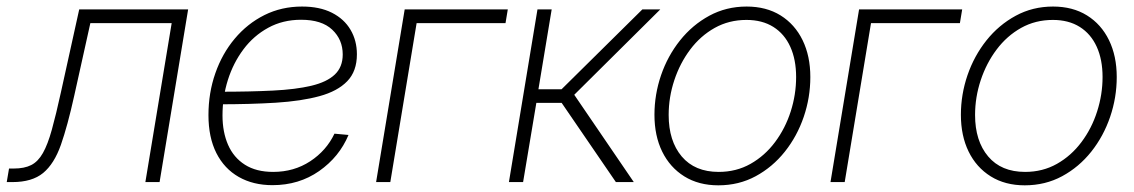

<svg xmlns="http://www.w3.org/2000/svg" viewBox="-60 -551 3433 581"><path d="M-39.6 0 -32.7 -41H-18.6Q13.7 -41 34.4 -51.5Q55.2 -62 69.8 -87.9Q84.5 -113.8 96.9 -158.7Q109.4 -203.6 124.5 -272.5L179.7 -522.5H509.3L422.9 0H379.9L459.5 -481H213.4L164.6 -261.2Q144.5 -170.4 124.3 -112.8Q104 -55.2 70.6 -27.6Q37.1 0 -22.5 0Z M764.6 9.3Q706.1 9.3 662.4 -15.6Q618.7 -40.5 594.7 -87.9Q570.8 -135.3 570.8 -202.6Q570.8 -270 591.6 -329.3Q612.3 -388.7 650.4 -434.1Q688.5 -479.5 740.2 -505.4Q792 -531.2 854 -531.2Q907.2 -531.2 944.3 -512.5Q981.4 -493.7 1000.7 -460.9Q1020 -428.2 1020 -386.7Q1020 -335.4 990.7 -305.2Q961.4 -274.9 906.7 -260Q852.1 -245.1 774.9 -240.2Q697.8 -235.4 601.6 -235.4L605.5 -273.4Q696.3 -273.4 765.6 -276.9Q835 -280.3 882.1 -291.5Q929.2 -302.7 953.1 -325.4Q977.1 -348.1 977.1 -386.2Q977.1 -431.2 945.3 -461.2Q913.6 -491.2 851.1 -491.2Q795.9 -491.2 751.7 -467Q707.5 -442.9 676.8 -401.9Q646 -360.8 629.6 -309.1Q613.3 -257.3 613.3 -201.7Q613.3 -151.4 630.1 -112.8Q647 -74.2 681.2 -52.5Q715.3 -30.8 766.6 -30.8Q829.6 -30.8 878.7 -63Q927.7 -95.2 952.1 -146.5L994.6 -142.6Q966.8 -76.2 905.8 -33.4Q844.7 9.3 764.6 9.3Z M1476.6 -522.5 1469.7 -481H1200.7L1121.1 0H1078.1L1164.6 -522.5Z M1480 0 1566.4 -522.5H1609.4L1569.3 -280.8H1639.2L1883.8 -522.5H1938L1677.7 -264.2L1857.9 0H1803.7L1639.6 -239.7H1563L1522.9 0Z M2113.8 9.8Q2054.2 9.8 2010.7 -17.3Q1967.3 -44.4 1943.8 -92.3Q1920.4 -140.1 1920.4 -203.6Q1920.4 -265.1 1940.4 -323.5Q1960.4 -381.8 1997.8 -428.7Q2035.2 -475.6 2086.4 -503.4Q2137.7 -531.2 2199.2 -531.2Q2258.8 -531.2 2302 -504.4Q2345.2 -477.5 2368.7 -429.4Q2392.1 -381.3 2392.1 -317.9Q2392.1 -255.9 2372.1 -197.3Q2352.1 -138.7 2314.9 -92Q2277.8 -45.4 2226.8 -17.8Q2175.8 9.8 2113.8 9.8ZM2114.7 -30.8Q2168 -30.8 2211.2 -55.2Q2254.4 -79.6 2285.4 -121.1Q2316.4 -162.6 2332.8 -213.9Q2349.1 -265.1 2349.1 -317.9Q2349.1 -370.6 2331.5 -409.4Q2314 -448.2 2280.3 -469.5Q2246.6 -490.7 2198.7 -490.7Q2146 -490.7 2102.8 -466.6Q2059.6 -442.4 2028.6 -401.1Q1997.6 -359.9 1980.5 -308.3Q1963.4 -256.8 1963.4 -203.1Q1963.4 -124.5 2002.9 -77.6Q2042.5 -30.8 2114.7 -30.8Z M2851.6 -522.5 2844.7 -481H2575.7L2496.1 0H2453.1L2539.6 -522.5Z M3041 9.8Q2981.4 9.8 2938 -17.3Q2894.5 -44.4 2871.1 -92.3Q2847.7 -140.1 2847.7 -203.6Q2847.7 -265.1 2867.7 -323.5Q2887.7 -381.8 2925 -428.7Q2962.4 -475.6 3013.7 -503.4Q3064.9 -531.2 3126.5 -531.2Q3186 -531.2 3229.2 -504.4Q3272.5 -477.5 3295.9 -429.4Q3319.3 -381.3 3319.3 -317.9Q3319.3 -255.9 3299.3 -197.3Q3279.3 -138.7 3242.2 -92Q3205.1 -45.4 3154.1 -17.8Q3103 9.8 3041 9.8ZM3042 -30.8Q3095.2 -30.8 3138.4 -55.2Q3181.6 -79.6 3212.6 -121.1Q3243.7 -162.6 3260 -213.9Q3276.4 -265.1 3276.4 -317.9Q3276.4 -370.6 3258.8 -409.4Q3241.2 -448.2 3207.5 -469.5Q3173.8 -490.7 3126 -490.7Q3073.2 -490.7 3030 -466.6Q2986.8 -442.4 2955.8 -401.1Q2924.8 -359.9 2907.7 -308.3Q2890.6 -256.8 2890.6 -203.1Q2890.6 -124.5 2930.2 -77.6Q2969.7 -30.8 3042 -30.8Z"/></svg>

Font: Inter 28pt ExtraLight
Style: Italic
Weight: 250
Italic angle: -9.3988°
Designer: Rasmus Andersson
Foundry: rsms
Version: Version 4.001;git-66647c0bb